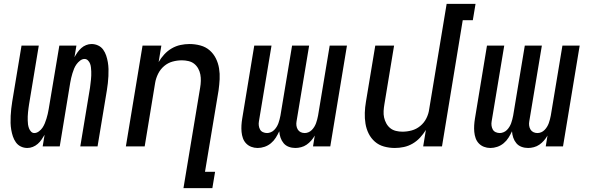

<svg xmlns="http://www.w3.org/2000/svg" viewBox="-20 -755 3040 990"><path d="M121 8Q103 8 87.5 0.5Q72 -7 62 -21Q52 -35 46.5 -51.5Q41 -68 38 -85.5Q35 -103 34.5 -121Q34 -139 35 -157.5Q36 -176 38 -194.5Q40 -213 43 -231L91 -520H180L130 -218Q128 -208 127 -197.5Q126 -187 124.5 -176Q123 -165 123 -154.5Q123 -144 123 -133.5Q123 -123 124.5 -113Q126 -103 129.5 -93.5Q133 -84 140 -76.5Q147 -69 157 -69Q169 -69 180.5 -77.5Q192 -86 199 -96.5Q206 -107 211 -119Q216 -131 219.5 -143Q223 -155 226 -167Q229 -179 231 -192L286 -520H374L364 -460Q371 -473 379.5 -485Q388 -497 399 -507Q410 -517 424 -522.5Q438 -528 452 -528Q470 -528 486 -520.5Q502 -513 512 -499Q522 -485 527.5 -468.5Q533 -452 536 -434.5Q539 -417 539.5 -399Q540 -381 539 -362.5Q538 -344 536 -325.5Q534 -307 531 -289L483 0H394L444 -302Q445 -312 446.5 -322.5Q448 -333 449 -344Q450 -355 450.5 -365.5Q451 -376 450.5 -386.5Q450 -397 449 -407Q448 -417 444.5 -426.5Q441 -436 433.5 -443.5Q426 -451 416 -451Q404 -451 393 -442.5Q382 -434 374.5 -423.5Q367 -413 362 -401Q357 -389 353.5 -377Q350 -365 347 -353Q344 -341 342 -328L288 0H200L210 -60Q202 -47 194 -35Q186 -23 174.5 -13Q163 -3 149 2.5Q135 8 121 8Z M926 215 1012 -303Q1015 -320 1015.5 -337.5Q1016 -355 1013 -371Q1010 -387 1002 -401.5Q994 -416 981.5 -426Q969 -436 952 -440Q935 -444 918 -444Q894 -444 870 -437.5Q846 -431 826.5 -414.5Q807 -398 795.5 -375Q784 -352 780 -328L726 0H629L715 -520H812L798 -435Q810 -456 827 -474.5Q844 -493 865.5 -505.5Q887 -518 910.5 -523Q934 -528 957 -528Q986 -528 1013.5 -520.5Q1041 -513 1061 -495.5Q1081 -478 1093 -454Q1105 -430 1109.5 -402.5Q1114 -375 1112.5 -346.5Q1111 -318 1107 -289L1037 131H1089L1075 215Z M1308 8Q1291 8 1275.5 2Q1260 -4 1249 -15.5Q1238 -27 1232.5 -42.5Q1227 -58 1225.5 -75Q1224 -92 1225 -109Q1226 -126 1229 -144L1291 -520H1380L1315 -129Q1313 -118 1314.5 -107Q1316 -96 1321 -87Q1326 -78 1336 -73.5Q1346 -69 1357 -69Q1366 -69 1376 -73Q1386 -77 1393.5 -84.5Q1401 -92 1406.5 -101Q1412 -110 1415.5 -119.5Q1419 -129 1421.5 -139Q1424 -149 1426 -159L1486 -520H1574L1509 -129Q1507 -118 1508.5 -107Q1510 -96 1515.5 -87Q1521 -78 1530.5 -73.5Q1540 -69 1551 -69Q1561 -69 1570.5 -73Q1580 -77 1587.5 -84.5Q1595 -92 1600.5 -101Q1606 -110 1609.5 -119.5Q1613 -129 1615.5 -139Q1618 -149 1620 -159L1680 -520H1769L1683 0H1594L1603 -56Q1595 -42 1584.5 -30Q1574 -18 1561 -9Q1548 0 1532.5 4Q1517 8 1503 8Q1485 8 1469 2Q1453 -4 1442.5 -16.5Q1432 -29 1426.5 -45Q1421 -61 1420 -78Q1412 -61 1402 -45Q1392 -29 1377 -16.5Q1362 -4 1344 2Q1326 8 1309 8Z M2016 8Q1987 8 1960 0.5Q1933 -7 1913 -24.5Q1893 -42 1881 -66Q1869 -90 1864.5 -117.5Q1860 -145 1861 -173.5Q1862 -202 1867 -231L1915 -520H2012L1962 -217Q1959 -200 1958 -182.5Q1957 -165 1960.5 -149Q1964 -133 1972 -118.5Q1980 -104 1992.5 -94Q2005 -84 2021.5 -80Q2038 -76 2055 -76Q2079 -76 2103 -82.5Q2127 -89 2147 -105.5Q2167 -122 2178.5 -145Q2190 -168 2193 -192L2283 -735H2432L2418 -651H2366L2259 0H2162L2176 -85Q2163 -64 2146 -45.5Q2129 -27 2107.5 -14.5Q2086 -2 2062.5 3Q2039 8 2016 8Z M2508 8Q2491 8 2475.5 2Q2460 -4 2449 -15.5Q2438 -27 2432.5 -42.5Q2427 -58 2425.5 -75Q2424 -92 2425 -109Q2426 -126 2429 -144L2491 -520H2580L2515 -129Q2513 -118 2514.5 -107Q2516 -96 2521 -87Q2526 -78 2536 -73.5Q2546 -69 2557 -69Q2566 -69 2576 -73Q2586 -77 2593.5 -84.5Q2601 -92 2606.5 -101Q2612 -110 2615.5 -119.5Q2619 -129 2621.5 -139Q2624 -149 2626 -159L2686 -520H2774L2709 -129Q2707 -118 2708.5 -107Q2710 -96 2715.5 -87Q2721 -78 2730.5 -73.5Q2740 -69 2751 -69Q2761 -69 2770.5 -73Q2780 -77 2787.5 -84.5Q2795 -92 2800.5 -101Q2806 -110 2809.5 -119.5Q2813 -129 2815.5 -139Q2818 -149 2820 -159L2880 -520H2969L2883 0H2794L2803 -56Q2795 -42 2784.5 -30Q2774 -18 2761 -9Q2748 0 2732.5 4Q2717 8 2703 8Q2685 8 2669 2Q2653 -4 2642.5 -16.5Q2632 -29 2626.5 -45Q2621 -61 2620 -78Q2612 -61 2602 -45Q2592 -29 2577 -16.5Q2562 -4 2544 2Q2526 8 2509 8Z"/></svg>

Font: Iosevka Medium Extended
Style: Italic
Weight: 500
Width: 7
Italic angle: -9°
Monospace: yes
Designer: Belleve Invis
Foundry: Belleve Invis
Version: Version 32.5.0; ttfautohint (v1.8.4)